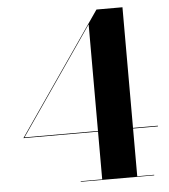

<svg xmlns="http://www.w3.org/2000/svg" viewBox="-53 -798 746 846"><g transform="rotate(-5 320.0 -375.0)"><path d="M270 0V-2.5H365V-688L40 -216.5H630V-213.5H35L405 -750H520V-2.5H595V0Z"/></g></svg>

Font: Bodoni Moda 72pt
Style: Bold
Weight: 700
Designer: Owen Earl
Foundry: indestructible type
Version: Version 2.004